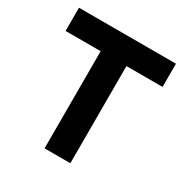

<svg xmlns="http://www.w3.org/2000/svg" viewBox="-161 -833 935 967"><g transform="rotate(30 306.0 -350.0)"><path d="M228 0V-565H24V-700H588V-565H378V0Z"/></g></svg>

Font: Our Lexend SemiBold
Style: Regular
Weight: 600
Designer: Bonnie Shaver-Troup, Thomas Jockin
Foundry: Lexend
Version: Version 1.007